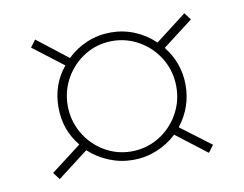

<svg xmlns="http://www.w3.org/2000/svg" viewBox="-53 -535 675 531"><g transform="rotate(-10 284.5 -269.0)"><path d="M285 -90Q250 -90 218 -103Q186 -116 161 -139L75 -73L60 -93L145 -158Q106 -205 106 -269Q106 -333 145 -380L60 -445L75 -465L161 -398Q186 -422 217.5 -435Q249 -448 284 -448Q319 -448 350.5 -435Q382 -422 407 -398L494 -465L509 -445L424 -380Q463 -331 463 -269Q463 -207 424 -157L509 -93L494 -73L408 -139Q383 -116 351.5 -103Q320 -90 285 -90ZM132 -269Q132 -227 152.5 -191.5Q173 -156 208 -135Q243 -114 284 -114Q326 -114 361 -135Q396 -156 416.5 -191.5Q437 -227 437 -269Q437 -311 416.5 -346.5Q396 -382 360.5 -403Q325 -424 284 -424Q242 -424 207.5 -403Q173 -382 152.5 -346.5Q132 -311 132 -269Z"/></g></svg>

Font: Prompt Thin
Style: Regular
Weight: 100
Designer: Katatrad Team
Foundry: CadsonDemak
Version: Version 1.030